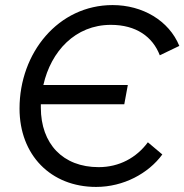

<svg xmlns="http://www.w3.org/2000/svg" viewBox="-20 -726 727 757"><path d="M359 11C467 11 565 -42 620 -117L563 -165C518 -104 450 -67 369 -67C228 -67 141 -159 141 -302V-315H470L484 -391H151C181 -524 277 -628 417 -628C517 -628 582 -581 610 -508L687 -545C646 -645 542 -706 424 -706C210 -706 57 -518 57 -298C57 -115 180 11 359 11Z"/></svg>

Font: Fixel Display 20240404
Style: Italic
Weight: 400
Italic angle: -10°
Designer: AlfaBravo + MacPaw
Foundry: Kyrylo Tkachov, Marchela Mozhyna, Serhii Makarenko, Maria Weinstein, Zakhar Kryvoshyya
Version: Version 1.211;Glyphs 3.2 (3225)